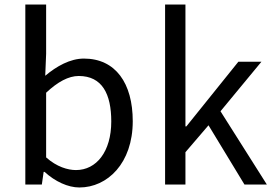

<svg xmlns="http://www.w3.org/2000/svg" viewBox="-20 -816 1210 849"><path d="M331 13C455 13 567 -94 567 -280C567 -448 491 -557 351 -557C290 -557 230 -523 180 -481L184 -578V-796H92V0H165L173 -56H177C224 -13 281 13 331 13ZM316 -64C280 -64 231 -78 184 -120V-406C235 -454 283 -480 328 -480C432 -480 472 -400 472 -279C472 -145 406 -64 316 -64Z M710 0H800V-143L902 -262L1061 0H1160L955 -324L1136 -543H1034L804 -257H800V-796H710Z"/></svg>

Font: Noto Sans CJK HK
Style: Regular
Weight: 400
Designer: Ryoko NISHIZUKA 西塚涼子 (kana, bopomofo & ideographs); Paul D. Hunt (Latin, Greek & Cyrillic); Sandoll Communications 산돌커뮤니
Foundry: Adobe
Version: Version 2.004;hotconv 1.0.118;makeotfexe 2.5.65603